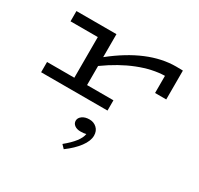

<svg xmlns="http://www.w3.org/2000/svg" viewBox="-175 -697 1325 1280"><g transform="rotate(30 487.5 -57.0)"><path d="M885 -482V-260H799V-392Q705 -390 598 -348Q491 -306 380 -226V-79H583V0H72V-79H282V-392H72V-471H380V-294Q617 -483 833 -483ZM459 369 434 343Q531 264 539 206Q524 211 496 211Q468 211 450.5 198Q433 185 433 164Q433 142 454.5 126.5Q476 111 509 111Q543 111 566 132.5Q589 154 589 190Q589 231 554 278Q519 325 459 369Z"/></g></svg>

Font: BioRhyme Expanded
Style: Regular
Weight: 400
Width: 7
Designer: Aoife Mooney
Foundry: Aoife Mooney Type
Version: Version 1.001